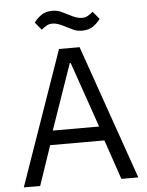

<svg xmlns="http://www.w3.org/2000/svg" viewBox="-60 -946 760 994"><g transform="rotate(-5 320.5 -449.0)"><path d="M530 0 460 -206H178L108 0H23L267 -698H374L618 0ZM321 -620H316L198 -280H439ZM395 -782Q369 -782 350 -791Q331 -800 315 -808Q291 -821 274.5 -826.5Q258 -832 245 -832Q228 -832 215 -825Q202 -818 187 -805L154 -845Q168 -865 191 -881.5Q214 -898 249 -898Q275 -898 294 -889Q313 -880 329 -872Q353 -859 369.5 -853.5Q386 -848 399 -848Q416 -848 429 -855Q442 -862 457 -875L490 -835Q476 -815 453 -798.5Q430 -782 395 -782Z"/></g></svg>

Font: IBM Plex Sans Devanagari
Style: Regular
Weight: 400
Designer: Mike Abbink, Paul van der Laan, Pieter van Rosmalen, Erin McLaughlin
Foundry: Bold Monday
Version: Version 1.1